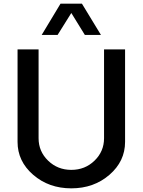

<svg xmlns="http://www.w3.org/2000/svg" viewBox="-20 -1020 780 1050"><path d="M208 -829 311 -1000H428L532 -829H444L370 -949L295 -829ZM76 -244V-750H191V-264Q191 -192 243 -141.5Q295 -91 370 -91Q445 -91 497 -141.5Q549 -192 549 -264V-750H664V-244Q664 -138 578.5 -64Q493 10 370 10Q247 10 161.5 -64Q76 -138 76 -244Z"/></svg>

Font: Orkney Medium
Style: Regular
Weight: 500
Designer: Samuel Oakes and Alfredo Marco Pradil
Foundry: Alfredo Marco Pradil
Version: 1.0; ttfautohint (v1.5)